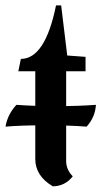

<svg xmlns="http://www.w3.org/2000/svg" viewBox="-42 -649 368 696"><path d="M85.9 -390.6H24.4L33.7 -435.5Q121.6 -435.5 161.1 -629.4H179.7L201.7 -447.8L268.1 -442.9V-390.6H197.8V-65.4Q197.8 -34.2 221.7 -9.8Q193.8 25.9 149.4 26.4Q85.9 -11.2 85.9 -72.8ZM272 -189.9Q211.9 -194.8 122.6 -194.8Q33.2 -194.8 -22 -189.9Q-14.6 -234.4 17.6 -269Q79.6 -264.2 161.6 -264.2Q243.2 -264.2 305.7 -269Q303.2 -224.6 272 -189.9Z"/></svg>

Font: Balgruf
Style: Regular
Weight: 500
Designer: Paul James MIller
Foundry: High-Logic / Made with FontCreator
Version: Version 1.201;March 28, 2021;FontCreator 13.0.0.2683 64-bit